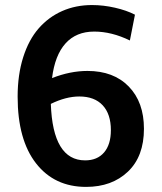

<svg xmlns="http://www.w3.org/2000/svg" viewBox="-20 -730 640 760"><path d="M181.2 -318.8Q189 -95.2 316.9 -95.2Q365.2 -95.2 392.1 -126.7Q418.9 -158.2 418.9 -214.8Q418.9 -278.3 386.5 -313.2Q354 -348.1 293.9 -348.1Q241.2 -348.1 181.2 -318.8ZM353 -605Q281.7 -605 239.5 -558.3Q197.3 -511.7 186 -420.9Q257.8 -449.2 326.2 -449.2Q429.7 -449.2 489.7 -387.5Q549.8 -325.7 549.8 -220.2Q549.8 -110.8 486.3 -50.5Q422.9 9.8 320.8 9.8Q195.3 9.8 122.6 -83.5Q49.8 -176.8 49.8 -347.2Q49.8 -434.1 71.8 -503.4Q93.8 -572.8 133.1 -617.7Q172.4 -662.6 226.1 -686.3Q279.8 -710 344.2 -710Q389.2 -710 435.1 -699.5Q481 -689 514.2 -671.9L494.1 -569.8Q421.9 -605 353 -605Z"/></svg>

Font: LT Hoop SemBd
Style: Regular
Weight: 600
Designer: Daniel Lyons
Foundry: LyonsType
Version: Version 1.000